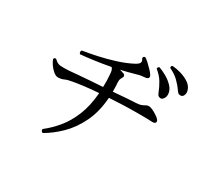

<svg xmlns="http://www.w3.org/2000/svg" viewBox="-160 -996 1320 1247"><g transform="rotate(30 500.0 -372.5)"><path d="M289 27Q281 25 277 18.5Q273 12 275 5Q323 -32 366 -83.5Q409 -135 439 -208Q469 -281 477 -381Q353 -372 276 -356Q251 -352 235.5 -344Q220 -336 194 -335Q177 -335 158 -351Q139 -367 125 -388Q111 -409 107 -423Q110 -438 125 -433Q146 -411 169 -409Q192 -407 232 -409Q239 -410 243 -410Q263 -412 299.5 -415Q336 -418 383 -421.5Q430 -425 479 -428Q480 -450 479.5 -473Q479 -496 477 -520Q476 -537 473 -549Q470 -561 462 -568Q403 -557 345.5 -549Q288 -541 243 -537Q236 -543 236 -551Q236 -559 241 -564Q287 -571 348 -584Q409 -597 472 -617Q535 -637 586 -664Q609 -677 613 -688.5Q617 -700 605 -718Q607 -734 621 -732Q634 -724 650 -709Q666 -694 681 -678.5Q696 -663 704 -650Q713 -637 707 -628Q701 -619 686 -618Q671 -617 657 -615Q643 -613 624 -607Q599 -600 572.5 -593Q546 -586 518 -580Q529 -577 537.5 -574.5Q546 -572 550 -570Q570 -560 554 -537Q547 -527 546.5 -513.5Q546 -500 548 -477V-476Q548 -466 548.5 -455Q549 -444 549 -433Q604 -438 649.5 -441Q695 -444 716 -445Q736 -446 748.5 -449.5Q761 -453 780 -464Q799 -476 831 -460Q844 -454 861 -443Q878 -432 885 -424Q897 -412 892.5 -401Q888 -390 866 -391Q853 -392 831 -392.5Q809 -393 786.5 -393Q764 -393 748 -393Q701 -393 649.5 -391Q598 -389 547 -386Q539 -277 500 -197Q461 -117 405 -62Q349 -7 289 27ZM841 -551Q832 -550 823.5 -555Q815 -560 809 -577Q795 -613 775.5 -645Q756 -677 721 -705Q720 -711 723.5 -716Q727 -721 733 -722Q761 -712 790.5 -695Q820 -678 842 -655Q864 -632 868 -605Q871 -583 861.5 -567.5Q852 -552 841 -551ZM950 -633Q941 -630 931.5 -632.5Q922 -635 912 -650Q890 -682 863 -708Q836 -734 795 -753Q790 -767 802 -772Q832 -770 865 -760.5Q898 -751 925 -734Q952 -717 962 -692Q971 -671 966 -654Q961 -637 950 -633Z"/></g></svg>

Font: Zen Old Mincho
Style: Regular
Weight: 400
Designer: Yoshimichi Ohira
Foundry: Positype
Version: Version 1.001